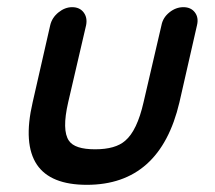

<svg xmlns="http://www.w3.org/2000/svg" viewBox="-20 -497 600 535"><path d="M120 -427Q125 -448 143 -462.5Q161 -477 181 -477Q202 -477 213 -462.5Q224 -448 220 -427L170 -212Q152 -134 172 -105Q188 -81 245 -81Q302 -81 329 -105Q362 -133 380 -212L430 -427Q434 -448 452 -462.5Q470 -477 491 -477Q512 -477 523 -462.5Q534 -448 529 -427L480 -212Q426 18 222 18Q121 18 83 -38Q44 -96 71 -212Z"/></svg>

Font: Brass Mono
Style: Bold Italic
Weight: 700
Italic angle: -13°
Monospace: yes
Version: Version 1.000; ttfautohint (v1.8.3) -l 8 -r 50 -G 200 -x 14 